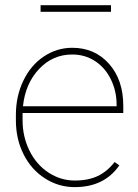

<svg xmlns="http://www.w3.org/2000/svg" viewBox="-20 -726 544 755"><path d="M273.9 9.8Q210 9.8 156.5 -24.7Q103 -59.1 72.8 -119.1Q42.5 -179.2 42.5 -252.4V-274.4Q42.5 -347.7 71.8 -408.7Q101.1 -469.7 152.3 -503.9Q203.6 -538.1 264.2 -538.1Q352.5 -538.1 408.7 -475.1Q464.8 -412.1 464.8 -309.6V-281.7H68.8V-252.9Q68.8 -188.5 95.9 -133.5Q123 -78.6 170.7 -47.4Q218.3 -16.1 273.9 -16.1Q327.1 -16.1 364.5 -33.9Q401.9 -51.8 430.7 -88.9L449.2 -75.7Q390.1 9.8 273.9 9.8ZM264.2 -511.7Q187 -511.7 133.3 -454.3Q79.6 -397 70.3 -308.1H438.5V-314.5Q438.5 -368.2 415.8 -414.3Q393.1 -460.4 353.3 -486.1Q313.5 -511.7 264.2 -511.7ZM416.5 -679.7H139.6V-705.6H416.5Z"/></svg>

Font: Roboto Thin
Style: Regular
Weight: 250
Designer: Google
Version: Version 2.134; 2016